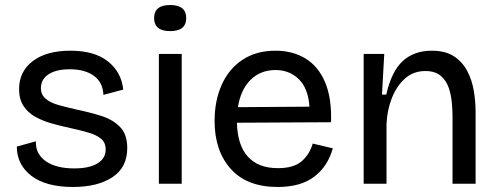

<svg xmlns="http://www.w3.org/2000/svg" viewBox="-20 -732 1987 765"><path d="M271 13Q163 13 105 -31.5Q47 -76 47 -148L123 -169Q121 -119 162 -90Q203 -61 276 -61Q336 -61 368.5 -81Q401 -101 401 -136Q401 -164 383 -179Q365 -194 333 -203.5Q301 -213 259 -222Q222 -230 186.5 -240Q151 -250 121 -266.5Q91 -283 73.5 -310Q56 -337 56 -377Q56 -447 110.5 -488.5Q165 -530 261 -530Q357 -530 410.5 -487Q464 -444 471 -375L392 -354Q390 -404 354 -430Q318 -456 258 -456Q204 -456 173.5 -436Q143 -416 143 -381Q143 -355 161.5 -339Q180 -323 211.5 -314Q243 -305 283 -296Q336 -285 382.5 -270.5Q429 -256 458 -226.5Q487 -197 487 -142Q487 -65 428 -26Q369 13 271 13Z M613 0V-517H704V0ZM658 -608Q594 -608 594 -660Q594 -712 658 -712Q722 -712 722 -660Q722 -608 658 -608Z M1086 13Q964 13 899.5 -59Q835 -131 835 -250Q835 -331 863.5 -394.5Q892 -458 946.5 -494Q1001 -530 1078 -530Q1146 -530 1197 -499Q1248 -468 1275 -405Q1302 -342 1299 -245L924 -243Q926 -154 967.5 -108Q1009 -62 1087 -62Q1151 -62 1182.5 -90Q1214 -118 1226 -160L1306 -141Q1286 -69 1232 -28Q1178 13 1086 13ZM1078 -453Q1018 -453 978.5 -414Q939 -375 928 -305L1213 -307Q1208 -380 1170.5 -416.5Q1133 -453 1078 -453Z M1429 0V-517H1511L1502 -355H1519Q1540 -448 1585 -489Q1630 -530 1700 -530Q1755 -530 1789 -507.5Q1823 -485 1842 -448.5Q1861 -412 1868 -369Q1875 -326 1875 -284V0H1783V-270Q1783 -291 1780.5 -321Q1778 -351 1768.5 -380.5Q1759 -410 1736.5 -429.5Q1714 -449 1675 -449Q1627 -449 1593.5 -419Q1560 -389 1541 -340.5Q1522 -292 1520 -236V0Z"/></svg>

Font: Bricolage Grotesque 10pt
Style: Regular
Weight: 400
Designer: Mathieu Triay
Foundry: Atelier Triay
Version: Version 1.000; ttfautohint (v1.8.4.7-5d5b);gftools[0.9.32]